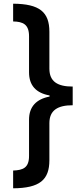

<svg xmlns="http://www.w3.org/2000/svg" viewBox="-20 -852 447 1038"><path d="M373 -283V-384C291 -384 247 -411 247 -481V-680C247 -787 194 -831 51 -832V-736C105 -735 137 -720 137 -656V-461C137 -390 175 -349 248 -336V-330C176 -316 137 -275 137 -205V-9C137 55 105 68 51 70V166C194 165 247 121 247 14V-186C247 -256 292 -283 373 -283Z"/></svg>

Font: Noto Sans Gurmukhi SemiBold
Style: Regular
Weight: 600
Designer: Jelle Bosma - Monotype Design Team
Foundry: Monotype Imaging Inc.
Version: Version 2.004